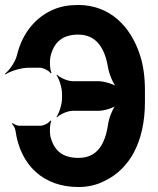

<svg xmlns="http://www.w3.org/2000/svg" viewBox="-28 -741 635 771"><path d="M286 -602C359 -602 393 -548 406 -469C411 -441 428 -400 444 -386L446 -390C430 -403 390 -415 366 -415H264C244 -415 212 -429 201 -441L199 -439C209 -426 221 -389 221 -365V-346C221 -322 209 -285 199 -272L201 -270C212 -282 244 -296 264 -296H366C391 -296 430 -308 446 -322L442 -325C427 -311 410 -270 406 -242C394 -161 362 -107 287 -107C222 -107 188 -137 174 -195C171 -211 172 -245 178 -255L174 -257C169 -247 147 -236 133 -236H50C41 -236 28 -242 22 -247L20 -244C25 -239 33 -227 34 -217C54 -75 148 10 287 10C325 10 360 2 391 -14C494 -63 554 -173 554 -332V-377C554 -430 548 -478 534 -520C497 -635 413 -721 286 -721C248 -721 214 -715 185 -702C116 -672 62 -610 40 -519C33 -491 9 -458 -8 -445L-6 -442C12 -455 57 -469 86 -469H132C146 -469 169 -457 175 -447L179 -449C172 -460 171 -494 174 -511C187 -570 221 -602 286 -602Z"/></svg>

Font: Asimov
Style: EdgeNar
Weight: 500
Designer: Google
Version: Version 2.000980: 2014